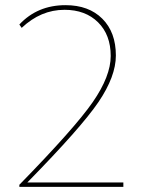

<svg xmlns="http://www.w3.org/2000/svg" viewBox="-20 -724 558 744"><path d="M55 0V-8Q270 -228 339.5 -328.5Q409 -429 409 -507Q409 -589 360 -637.5Q311 -686 230 -686Q138 -686 64 -616L55 -629Q125 -704 234 -704Q324 -704 376.5 -651.5Q429 -599 429 -509Q429 -428 361.5 -328.5Q294 -229 86 -17H458V0Z"/></svg>

Font: Cantarell Thin
Style: Regular
Weight: 100
Designer: Dave Crossland, Nikolaus Waxweiler, Florian Fecher, Jacques Le Bailly, Eben Sorkin, Alexei Vanyashin, Alexios Zavras, Em
Version: Version 0.303